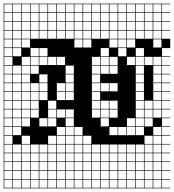

<svg xmlns="http://www.w3.org/2000/svg" viewBox="-20 -785 945 1043"><path d="M0 -765.1H904.8V-761.9H860.3V-717.5H904.8V-714.3H860.3V-669.8H904.8V-666.7H860.3V-622.2H904.8V-619H860.3V-574.6H904.8V-523.8H860.3V-479.4H904.8V-476.2H860.3V-431.7H904.8V-428.6H860.3V-384.1H904.8V-381H860.3V-336.5H904.8V-333.3H860.3V-288.9H904.8V-285.7H860.3V-241.3H904.8V-238.1H860.3V-193.7H904.8V-190.5H860.3V-146H904.8V-142.9H860.3V-98.4H904.8V-95.2H860.3V-50.8H904.8V-47.6H860.3V-3.2H904.8V0H860.3V44.4H904.8V47.6H860.3V92.1H904.8V95.2H860.3V139.7H904.8V142.9H860.3V187.3H904.8V190.5H860.3V234.9H904.8V238.1H0ZM527 -717.5H571.4V-761.9H527ZM812.7 -717.5H857.1V-761.9H812.7ZM98.4 -717.5H142.9V-761.9H98.4ZM241.3 -717.5H285.7V-761.9H241.3ZM765.1 -717.5H809.5V-761.9H765.1ZM479.4 -717.5H523.8V-761.9H479.4ZM193.7 -717.5H238.1V-761.9H193.7ZM574.6 -717.5H619V-761.9H574.6ZM431.7 -717.5H476.2V-761.9H431.7ZM717.5 -717.5H761.9V-761.9H717.5ZM622.2 -717.5H666.7V-761.9H622.2ZM288.9 -717.5H333.3V-761.9H288.9ZM384.1 -717.5H428.6V-761.9H384.1ZM50.8 -717.5H95.2V-761.9H50.8ZM3.2 -717.5H47.6V-761.9H3.2ZM669.8 -717.5H714.3V-761.9H669.8ZM146 -717.5H190.5V-761.9H146ZM336.5 -717.5H381V-761.9H336.5ZM527 -669.8H571.4V-714.3H527ZM669.8 -669.8H714.3V-714.3H669.8ZM384.1 -669.8H428.6V-714.3H384.1ZM50.8 -669.8H95.2V-714.3H50.8ZM3.2 -669.8H47.6V-714.3H3.2ZM336.5 -669.8H381V-714.3H336.5ZM146 -669.8H190.5V-714.3H146ZM717.5 -669.8H761.9V-714.3H717.5ZM622.2 -669.8H666.7V-714.3H622.2ZM431.7 -669.8H476.2V-714.3H431.7ZM288.9 -669.8H333.3V-714.3H288.9ZM479.4 -669.8H523.8V-714.3H479.4ZM193.7 -669.8H238.1V-714.3H193.7ZM574.6 -669.8H619V-714.3H574.6ZM765.1 -669.8H809.5V-714.3H765.1ZM241.3 -669.8H285.7V-714.3H241.3ZM98.4 -669.8H142.9V-714.3H98.4ZM812.7 -669.8H857.1V-714.3H812.7ZM812.7 -622.2H857.1V-666.7H812.7ZM527 -622.2H571.4V-666.7H527ZM765.1 -622.2H809.5V-666.7H765.1ZM193.7 -622.2H238.1V-666.7H193.7ZM574.6 -622.2H619V-666.7H574.6ZM98.4 -622.2H142.9V-666.7H98.4ZM479.4 -622.2H523.8V-666.7H479.4ZM288.9 -622.2H333.3V-666.7H288.9ZM3.2 -622.2H47.6V-666.7H3.2ZM717.5 -622.2H761.9V-666.7H717.5ZM622.2 -622.2H666.7V-666.7H622.2ZM431.7 -622.2H476.2V-666.7H431.7ZM336.5 -622.2H381V-666.7H336.5ZM146 -622.2H190.5V-666.7H146ZM669.8 -622.2H714.3V-666.7H669.8ZM241.3 -622.2H285.7V-666.7H241.3ZM50.8 -622.2H95.2V-666.7H50.8ZM384.1 -622.2H428.6V-666.7H384.1ZM669.8 -574.6H714.3V-619H669.8ZM50.8 -574.6H95.2V-619H50.8ZM98.4 -574.6H142.9V-619H98.4ZM717.5 -574.6H761.9V-619H717.5ZM431.7 -574.6H476.2V-619H431.7ZM336.5 -574.6H381V-619H336.5ZM193.7 -574.6H238.1V-619H193.7ZM622.2 -574.6H666.7V-619H622.2ZM146 -574.6H190.5V-619H146ZM479.4 -574.6H523.8V-619H479.4ZM288.9 -574.6H333.3V-619H288.9ZM574.6 -574.6H619V-619H574.6ZM765.1 -574.6H809.5V-619H765.1ZM527 -574.6H571.4V-619H527ZM3.2 -574.6H47.6V-619H3.2ZM241.3 -574.6H285.7V-619H241.3ZM812.7 -574.6H857.1V-619H812.7ZM384.1 -574.6H428.6V-619H384.1ZM384.1 -527H428.6V-571.4H384.1ZM431.7 -527H476.2V-571.4H431.7ZM574.6 -527H619V-571.4H574.6ZM622.2 -527H666.7V-571.4H622.2ZM669.8 -527H714.3V-571.4H669.8ZM98.4 -527H142.9V-571.4H98.4ZM50.8 -527H95.2V-571.4H50.8ZM812.7 -527H857.1V-571.4H812.7ZM3.2 -527H47.6V-571.4H3.2ZM193.7 -479.4H238.1V-523.8H193.7ZM146 -479.4H190.5V-523.8H146ZM717.5 -479.4H761.9V-523.8H717.5ZM3.2 -479.4H47.6V-523.8H3.2ZM622.2 -479.4H666.7V-523.8H622.2ZM527 -479.4H571.4V-523.8H527ZM50.8 -479.4H95.2V-523.8H50.8ZM669.8 -431.7H714.3V-476.2H669.8ZM193.7 -431.7H238.1V-476.2H193.7ZM146 -431.7H190.5V-476.2H146ZM574.6 -431.7H619V-476.2H574.6ZM717.5 -431.7H761.9V-476.2H717.5ZM241.3 -431.7H285.7V-476.2H241.3ZM765.1 -431.7H809.5V-476.2H765.1ZM812.7 -431.7H857.1V-476.2H812.7ZM288.9 -431.7H333.3V-476.2H288.9ZM527 -431.7H571.4V-476.2H527ZM3.2 -431.7H47.6V-476.2H3.2ZM479.4 -431.7H523.8V-476.2H479.4ZM98.4 -431.7H142.9V-476.2H98.4ZM98.4 -384.1H142.9V-428.6H98.4ZM479.4 -384.1H523.8V-428.6H479.4ZM3.2 -384.1H47.6V-428.6H3.2ZM812.7 -384.1H857.1V-428.6H812.7ZM574.6 -384.1H619V-428.6H574.6ZM527 -384.1H571.4V-428.6H527ZM717.5 -384.1H761.9V-428.6H717.5ZM50.8 -384.1H95.2V-428.6H50.8ZM146 -384.1H190.5V-428.6H146ZM336.5 -384.1H381V-428.6H336.5ZM336.5 -336.5H381V-381H336.5ZM50.8 -336.5H95.2V-381H50.8ZM3.2 -336.5H47.6V-381H3.2ZM479.4 -336.5H523.8V-381H479.4ZM193.7 -336.5H238.1V-381H193.7ZM98.4 -336.5H142.9V-381H98.4ZM717.5 -336.5H761.9V-381H717.5ZM812.7 -336.5H857.1V-381H812.7ZM336.5 -288.9H381V-333.3H336.5ZM812.7 -288.9H857.1V-333.3H812.7ZM479.4 -288.9H523.8V-333.3H479.4ZM3.2 -288.9H47.6V-333.3H3.2ZM574.6 -288.9H619V-333.3H574.6ZM146 -288.9H190.5V-333.3H146ZM50.8 -288.9H95.2V-333.3H50.8ZM717.5 -288.9H761.9V-333.3H717.5ZM193.7 -288.9H238.1V-333.3H193.7ZM527 -288.9H571.4V-333.3H527ZM98.4 -288.9H142.9V-333.3H98.4ZM288.9 -288.9H333.3V-333.3H288.9ZM98.4 -241.3H142.9V-285.7H98.4ZM717.5 -241.3H761.9V-285.7H717.5ZM193.7 -241.3H238.1V-285.7H193.7ZM50.8 -241.3H95.2V-285.7H50.8ZM146 -241.3H190.5V-285.7H146ZM479.4 -241.3H523.8V-285.7H479.4ZM3.2 -241.3H47.6V-285.7H3.2ZM336.5 -241.3H381V-285.7H336.5ZM812.7 -241.3H857.1V-285.7H812.7ZM288.9 -241.3H333.3V-285.7H288.9ZM574.6 -193.7H619V-238.1H574.6ZM479.4 -193.7H523.8V-238.1H479.4ZM3.2 -193.7H47.6V-238.1H3.2ZM765.1 -193.7H809.5V-238.1H765.1ZM98.4 -193.7H142.9V-238.1H98.4ZM527 -193.7H571.4V-238.1H527ZM717.5 -193.7H761.9V-238.1H717.5ZM50.8 -193.7H95.2V-238.1H50.8ZM146 -193.7H190.5V-238.1H146ZM812.7 -193.7H857.1V-238.1H812.7ZM241.3 -193.7H285.7V-238.1H241.3ZM336.5 -146H381V-190.5H336.5ZM241.3 -146H285.7V-190.5H241.3ZM146 -146H190.5V-190.5H146ZM50.8 -146H95.2V-190.5H50.8ZM717.5 -146H761.9V-190.5H717.5ZM288.9 -146H333.3V-190.5H288.9ZM479.4 -146H523.8V-190.5H479.4ZM527 -146H571.4V-190.5H527ZM765.1 -146H809.5V-190.5H765.1ZM98.4 -146H142.9V-190.5H98.4ZM812.7 -146H857.1V-190.5H812.7ZM3.2 -146H47.6V-190.5H3.2ZM574.6 -146H619V-190.5H574.6ZM3.2 -98.4H47.6V-142.9H3.2ZM669.8 -98.4H714.3V-142.9H669.8ZM336.5 -98.4H381V-142.9H336.5ZM50.8 -98.4H95.2V-142.9H50.8ZM98.4 -98.4H142.9V-142.9H98.4ZM717.5 -98.4H761.9V-142.9H717.5ZM241.3 -98.4H285.7V-142.9H241.3ZM765.1 -98.4H809.5V-142.9H765.1ZM527 -98.4H571.4V-142.9H527ZM193.7 -98.4H238.1V-142.9H193.7ZM622.2 -50.8H666.7V-95.2H622.2ZM288.9 -50.8H333.3V-95.2H288.9ZM812.7 -50.8H857.1V-95.2H812.7ZM717.5 -50.8H761.9V-95.2H717.5ZM336.5 -50.8H381V-95.2H336.5ZM50.8 -50.8H95.2V-95.2H50.8ZM669.8 -50.8H714.3V-95.2H669.8ZM574.6 -50.8H619V-95.2H574.6ZM384.1 -50.8H428.6V-95.2H384.1ZM3.2 -50.8H47.6V-95.2H3.2ZM812.7 -3.2H857.1V-47.6H812.7ZM98.4 -3.2H142.9V-47.6H98.4ZM765.1 -3.2H809.5V-47.6H765.1ZM241.3 -3.2H285.7V-47.6H241.3ZM288.9 -3.2H333.3V-47.6H288.9ZM3.2 -3.2H47.6V-47.6H3.2ZM336.5 -3.2H381V-47.6H336.5ZM384.1 -3.2H428.6V-47.6H384.1ZM431.7 -3.2H476.2V-47.6H431.7ZM431.7 44.4H476.2V0H431.7ZM98.4 44.4H142.9V0H98.4ZM812.7 44.4H857.1V0H812.7ZM146 44.4H190.5V0H146ZM3.2 44.4H47.6V0H3.2ZM193.7 44.4H238.1V0H193.7ZM527 44.4H571.4V0H527ZM765.1 44.4H809.5V0H765.1ZM50.8 44.4H95.2V0H50.8ZM241.3 44.4H285.7V0H241.3ZM669.8 44.4H714.3V0H669.8ZM288.9 44.4H333.3V0H288.9ZM574.6 44.4H619V0H574.6ZM384.1 44.4H428.6V0H384.1ZM717.5 44.4H761.9V0H717.5ZM336.5 44.4H381V0H336.5ZM622.2 44.4H666.7V0H622.2ZM479.4 44.4H523.8V0H479.4ZM288.9 92.1H333.3V47.6H288.9ZM812.7 92.1H857.1V47.6H812.7ZM98.4 92.1H142.9V47.6H98.4ZM431.7 92.1H476.2V47.6H431.7ZM146 92.1H190.5V47.6H146ZM336.5 92.1H381V47.6H336.5ZM193.7 92.1H238.1V47.6H193.7ZM3.2 92.1H47.6V47.6H3.2ZM527 92.1H571.4V47.6H527ZM765.1 92.1H809.5V47.6H765.1ZM574.6 92.1H619V47.6H574.6ZM241.3 92.1H285.7V47.6H241.3ZM717.5 92.1H761.9V47.6H717.5ZM384.1 92.1H428.6V47.6H384.1ZM479.4 92.1H523.8V47.6H479.4ZM622.2 92.1H666.7V47.6H622.2ZM669.8 92.1H714.3V47.6H669.8ZM50.8 92.1H95.2V47.6H50.8ZM3.2 139.7H47.6V95.2H3.2ZM288.9 139.7H333.3V95.2H288.9ZM669.8 139.7H714.3V95.2H669.8ZM479.4 139.7H523.8V95.2H479.4ZM431.7 139.7H476.2V95.2H431.7ZM622.2 139.7H666.7V95.2H622.2ZM717.5 139.7H761.9V95.2H717.5ZM241.3 139.7H285.7V95.2H241.3ZM146 139.7H190.5V95.2H146ZM812.7 139.7H857.1V95.2H812.7ZM384.1 139.7H428.6V95.2H384.1ZM527 139.7H571.4V95.2H527ZM574.6 139.7H619V95.2H574.6ZM98.4 139.7H142.9V95.2H98.4ZM765.1 139.7H809.5V95.2H765.1ZM50.8 139.7H95.2V95.2H50.8ZM193.7 139.7H238.1V95.2H193.7ZM336.5 139.7H381V95.2H336.5ZM336.5 187.3H381V142.9H336.5ZM479.4 187.3H523.8V142.9H479.4ZM50.8 187.3H95.2V142.9H50.8ZM669.8 187.3H714.3V142.9H669.8ZM193.7 187.3H238.1V142.9H193.7ZM765.1 187.3H809.5V142.9H765.1ZM98.4 187.3H142.9V142.9H98.4ZM431.7 187.3H476.2V142.9H431.7ZM717.5 187.3H761.9V142.9H717.5ZM241.3 187.3H285.7V142.9H241.3ZM146 187.3H190.5V142.9H146ZM622.2 187.3H666.7V142.9H622.2ZM574.6 187.3H619V142.9H574.6ZM384.1 187.3H428.6V142.9H384.1ZM527 187.3H571.4V142.9H527ZM288.9 187.3H333.3V142.9H288.9ZM812.7 187.3H857.1V142.9H812.7ZM3.2 187.3H47.6V142.9H3.2ZM812.7 234.9H857.1V190.5H812.7ZM146 234.9H190.5V190.5H146ZM574.6 234.9H619V190.5H574.6ZM193.7 234.9H238.1V190.5H193.7ZM765.1 234.9H809.5V190.5H765.1ZM98.4 234.9H142.9V190.5H98.4ZM241.3 234.9H285.7V190.5H241.3ZM479.4 234.9H523.8V190.5H479.4ZM288.9 234.9H333.3V190.5H288.9ZM717.5 234.9H761.9V190.5H717.5ZM336.5 234.9H381V190.5H336.5ZM50.8 234.9H95.2V190.5H50.8ZM3.2 234.9H47.6V190.5H3.2ZM527 234.9H571.4V190.5H527ZM384.1 234.9H428.6V190.5H384.1ZM669.8 234.9H714.3V190.5H669.8ZM431.7 234.9H476.2V190.5H431.7ZM622.2 234.9H666.7V190.5H622.2Z"/></svg>

Font: Jacquard 12 Charted
Style: Regular
Weight: 400
Designer: Sarah Cadigan-Fried
Version: Version 1.000